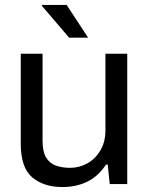

<svg xmlns="http://www.w3.org/2000/svg" viewBox="-20 -743 602 775"><path d="M232 12Q156.5 12 110.1 -27.2Q63.8 -66.4 63.8 -162.7V-526H151.8V-174.6Q151.8 -131.2 165.8 -107.6Q179.8 -84.1 205 -74.8Q230.2 -65.6 262.9 -65.6Q300.5 -65.6 333 -83.9Q365.5 -102.2 385.6 -136.4Q405.6 -170.7 405.6 -216.8V-526H493.6V0H423L414.8 -78.7H407.8Q376.7 -31.2 332.1 -9.6Q287.6 12 232 12ZM335.6 -591H259L148.7 -720L149.7 -723H249.1Z"/></svg>

Font: Archivo Variable SemiBold
Style: Regular
Weight: 600
Designer: Hector Gatti
Foundry: Omnibus-Type
Version: Version 2.001